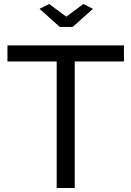

<svg xmlns="http://www.w3.org/2000/svg" viewBox="-20 -936 654 956"><path d="M225.1 -916 310.1 -853 395 -916 442.9 -892.1 341.8 -801.8H277.8L176.8 -892.1ZM597.2 -629.9H352.1V0H262.2V-629.9H17.1V-710H597.2Z"/></svg>

Font: Rawline Medium
Style: Regular
Weight: 500
Designer: Matt McInerney, Pablo Impallari, Rodrigo Fuenzalida
Foundry: Matt McInerney, Pablo Impallari, Rodrigo Fuenzalida
Version: Version 4.020;PS 004.020;hotconv 1.0.88;makeotf.lib2.5.64775